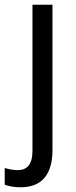

<svg xmlns="http://www.w3.org/2000/svg" viewBox="-60 -556 321 816"><path d="M27 240C120 240 163 183 163 81V-536H78V84C78 145 54 167 15 167C-5 167 -23 163 -40 158V229C-24 235 -1 240 27 240Z"/></svg>

Font: Noto Sans Georgian SemiCondensed
Style: Regular
Weight: 400
Width: 4
Designer: Monotype Design Team, Akaki Razmadze
Foundry: Google LLC
Version: Version 2.005